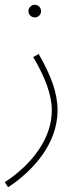

<svg xmlns="http://www.w3.org/2000/svg" viewBox="-30 -554 339 804"><path d="M116 -481C130 -481 142 -493 142 -507C142 -522 130 -534 116 -534C101 -534 89 -522 89 -507C89 -493 101 -481 116 -481ZM4 230C106 163 211 50 211 -92C211 -165 184 -237 132 -328L109 -315C159 -231 187 -156 187 -92C187 29 100 137 -10 209Z"/></svg>

Font: Noto Sans Arabic UI Cn Th
Style: Regular
Weight: 100
Width: 3
Designer: Monotype Design Team, Nadine Chahine and Nizar Qandah
Foundry: Monotype Imaging Inc.
Version: Version 2.010